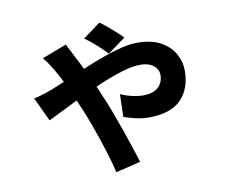

<svg xmlns="http://www.w3.org/2000/svg" viewBox="-81 -766 1162 960"><g transform="rotate(-10 500.0 -286.5)"><path d="M500.8 -501Q479 -524 449.2 -550.9Q419.4 -577.8 392 -596.8L480.3 -661.8Q494.9 -652.8 516.2 -634.9Q537.5 -616.9 557.9 -598.6Q578.3 -580.4 590.4 -566.5ZM296.1 -583Q303.4 -569.1 312.2 -552.2Q321 -535.2 326 -524.4Q340.8 -497.3 361.2 -455.6Q381.6 -413.8 401.9 -369.8Q422.2 -325.8 436.1 -290.5Q450.4 -257.9 467.8 -211.9Q485.2 -166 502.6 -116.4Q519.9 -66.9 535.2 -20.9Q550.6 25.1 560.6 58.7L435 89.4Q422.8 38.9 404.3 -20.4Q385.9 -79.8 365.1 -137.9Q344.3 -196 325.5 -241.8Q309.8 -279.5 291.1 -321.5Q272.5 -363.6 253.9 -401.9Q235.3 -440.2 219.4 -465.7Q211.1 -480.2 198.5 -499.5Q185.9 -518.9 171.6 -535.3ZM94 -344.7Q122.7 -351.6 147.7 -359.6Q172.7 -367.6 182.9 -371.6Q226.9 -389.2 276.1 -410.1Q325.3 -431.1 375.7 -452.2Q426 -473.4 475.1 -490.9Q524.3 -508.4 568.4 -519.3Q612.5 -530.1 648.6 -530.1Q721.8 -530.1 768.4 -504Q815 -477.9 837.4 -437.2Q859.8 -396.5 859.8 -352.4Q859.8 -260 806.9 -205.9Q754.1 -151.8 641.9 -151.8Q610 -151.8 574.3 -160.2Q538.6 -168.6 516.8 -176.8L519.8 -292Q546.8 -279.7 577.6 -272.5Q608.5 -265.4 633 -265.4Q667.7 -265.4 690.5 -276.1Q713.4 -286.8 724.8 -306.6Q736.3 -326.4 736.3 -351.8Q736.3 -369 726.1 -384.3Q716 -399.6 695.8 -409.3Q675.6 -418.9 643.9 -418.9Q605.2 -418.9 551.2 -402.3Q497.1 -385.8 437 -360.4Q376.9 -335.1 319.9 -307.4Q263 -279.8 218 -256.9Q173.1 -234 150.9 -223.9Z"/></g></svg>

Font: Noto Sans SC Thin
Style: Regular
Weight: 100
Designer: Ryoko NISHIZUKA 西塚涼子 (kana, bopomofo & ideographs); Paul D. Hunt (Latin, Greek & Cyrillic); Sandoll Communications 산돌커뮤니
Foundry: Adobe
Version: Version 2.004-H2;hotconv 1.0.118;makeotfexe 2.5.65603